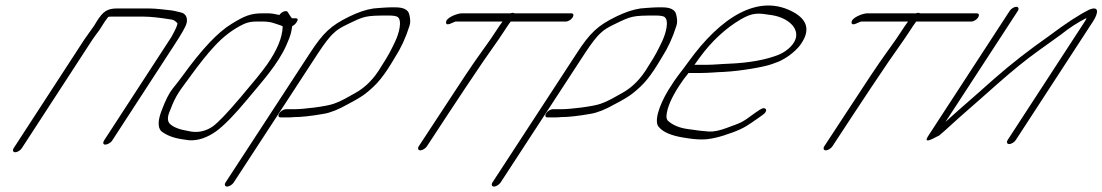

<svg xmlns="http://www.w3.org/2000/svg" viewBox="-20 -514 4048 705"><path d="M60.2 30 319.7 -369C327.2 -380 335.6 -391 344.5 -403L366.2 -437C369.7 -442 374.2 -447 377.6 -452C381.1 -453 386.1 -453 391.1 -453H507.1C533.1 -453 568.1 -449 610.7 -442C618.2 -441 624.7 -436 631.3 -429C632.8 -424 625.4 -407 609.2 -378L362 2C357.1 10 358.6 17 366.6 17C374.6 17 387.1 10 392 2L618.9 -347C647.1 -390 662.4 -417 664.8 -428C670.2 -447 662.5 -464 645.5 -468L628.5 -472C624 -473 617.9 -475 608.4 -476C587.4 -478 552.9 -483 525.9 -483H409.9C370.9 -483 357 -469 336.2 -437L325.9 -420L289.7 -369L30.2 30C25.3 38 27.8 45 35.8 45C43.8 45 55.3 38 60.2 30Z M1017.9 -416C1016.7 -375 997 -329 959.9 -276C943.1 -252 910.4 -212 862.8 -156C815.3 -100 782 -65 761.6 -50C734.3 -31 703.3 -25 671.3 -33C640.7 -38 617.7 -46 604.1 -59C594 -69 593.9 -85 604.7 -109C626.7 -168 641.6 -182 679.7 -235C713.9 -282 742.1 -317 765.4 -342C798.7 -379 835.4 -407 875.8 -426C888.8 -432 904.2 -435 922.2 -435H943.2C960.2 -435 975.3 -433 988.8 -428C998.8 -424 1020.4 -419 1017.9 -416ZM942 -465C902 -465 877.6 -456 829.8 -426C780 -396 721 -333 652.2 -238C639.8 -221 626.5 -204 613.6 -188C600.7 -172 587.4 -145 573.7 -109C560 -73 558.6 -48 571.3 -33C589.9 -18 614.9 -8 646.5 -3L674.5 1C706.5 3 739.9 -8 773.8 -32C803.6 -54 841.8 -93 888.9 -150C940.9 -213 1000.4 -277 1032.4 -350C1049.6 -389 1049.5 -397 1052.9 -418C1059.3 -421 1064.8 -426 1068.8 -432C1075.7 -442 1074.2 -447 1064.2 -447H1052.2C1050.6 -448 1047.1 -453 1042 -461L1036.5 -470C1031.9 -477 1014.5 -472 1006.1 -459C989 -463 975 -465 966 -465Z M838.2 156 1148.1 -319C1171.3 -354 1189.7 -379 1207 -394C1217 -404 1232.9 -414 1256.3 -425C1318.1 -455 1321.1 -457 1407.1 -457C1424.1 -457 1435.1 -455 1439.6 -452C1457.7 -440 1446.1 -392 1429.3 -358C1414.5 -328 1409.1 -315 1380 -270C1354.3 -226 1322.1 -193 1283.7 -172C1256.3 -157 1234.4 -143 1205.5 -133C1177.6 -123 1094.7 -113 1061.7 -113H1029.7C1021.7 -113 1010.2 -106 1005.3 -98C1000.3 -90 1001.9 -83 1009.9 -83H1041.9C1046.9 -83 1052.9 -83 1058.4 -84C1086.4 -84 1123.3 -88 1168.3 -96C1193.3 -100 1223.2 -112 1256.5 -131C1287.4 -147 1308.8 -160 1321.7 -170C1366 -205 1388.8 -233 1430.7 -304C1452 -337 1470.2 -376 1483.9 -420C1487.8 -432 1486.7 -446 1482.5 -462C1478.4 -478 1461.9 -487 1432.9 -487H1412.9C1403.9 -487 1391.4 -486 1375.9 -485L1351.9 -483C1323.9 -479 1295 -469 1262.1 -453C1194.9 -420 1167 -394 1118.1 -319L808.2 156C803.2 164 805.8 171 813.8 171C821.8 171 833.2 164 838.2 156Z M1547.7 23 1623.8 -93C1668.3 -161 1712.8 -227 1753.3 -287C1782.5 -330 1804.8 -359 1830 -398C1839.9 -414 1848.8 -426 1855.2 -435H2058.2C2066.2 -435 2077.7 -442 2082.6 -450C2087.6 -458 2086 -465 2078 -465H1869C1867.5 -466 1866 -467 1863 -467C1860 -467 1857.5 -466 1854 -465H1674C1661 -465 1617.6 -450 1617.8 -432C1617.9 -414 1646.2 -435 1654.2 -435H1825.2C1818.8 -426 1809.9 -414 1800.5 -399C1791.1 -384 1773.3 -358 1745.6 -320C1717.9 -282 1667.9 -207 1593.8 -93L1517.7 23C1512.7 31 1515.3 38 1523.3 38C1531.3 38 1542.7 31 1547.7 23Z M1818.2 156 2128.1 -319C2151.3 -354 2169.7 -379 2187 -394C2197 -404 2212.9 -414 2236.3 -425C2298.1 -455 2301.1 -457 2387.1 -457C2404.1 -457 2415.1 -455 2419.6 -452C2437.7 -440 2426.1 -392 2409.3 -358C2394.5 -328 2389.1 -315 2360 -270C2334.3 -226 2302.1 -193 2263.7 -172C2236.3 -157 2214.4 -143 2185.5 -133C2157.6 -123 2074.7 -113 2041.7 -113H2009.7C2001.7 -113 1990.2 -106 1985.3 -98C1980.3 -90 1981.9 -83 1989.9 -83H2021.9C2026.9 -83 2032.9 -83 2038.4 -84C2066.4 -84 2103.3 -88 2148.3 -96C2173.3 -100 2203.2 -112 2236.5 -131C2267.4 -147 2288.8 -160 2301.7 -170C2346 -205 2368.8 -233 2410.7 -304C2432 -337 2450.2 -376 2463.9 -420C2467.8 -432 2466.7 -446 2462.5 -462C2458.4 -478 2441.9 -487 2412.9 -487H2392.9C2383.9 -487 2371.4 -486 2355.9 -485L2331.9 -483C2303.9 -479 2275 -469 2242.1 -453C2174.9 -420 2147 -394 2098.1 -319L1788.2 156C1783.2 164 1785.8 171 1793.8 171C1801.8 171 1813.2 164 1818.2 156Z M2529.9 -276C2532.9 -280 2538.8 -288 2548.7 -302C2592.3 -362 2643.9 -410 2700.2 -443C2745 -469 2764.5 -466 2810.1 -459C2862.6 -452 2906.3 -421 2903.6 -383C2902.3 -356 2873.5 -328 2841.6 -314C2795.3 -295 2732.4 -283 2654.9 -280C2624.4 -279 2602.9 -276 2571.9 -276ZM2508.2 -246H2552.2C2584.2 -246 2606.6 -249 2638.1 -250C2697.6 -253 2787 -268 2815.4 -279L2839.8 -288C2869.7 -302 2893.6 -320 2913.9 -343C2954 -394 2950.2 -435 2899.5 -466C2765.4 -545 2622.7 -446 2509.3 -289C2471.2 -236 2468.7 -239 2434.6 -184C2399.1 -126 2379.5 -64 2400.7 -46C2415.3 -29 2444.9 -16 2488.4 -9C2517 -4 2539 -2 2554 -2C2583.5 -1 2622.9 -10 2670.8 -28C2716.2 -45 2728.6 -56 2764.9 -81L2780.3 -92C2804.2 -108 2791.1 -126 2769.7 -111L2753.3 -100C2699.6 -60 2703 -65 2647.7 -44C2623.2 -35 2601.8 -30 2583.3 -31C2564.8 -32 2539.2 -35 2506.7 -40C2475.7 -44 2450.6 -54 2432 -71C2428.4 -76 2426.4 -82 2427.3 -90C2429.6 -119 2445.8 -156 2474.5 -200C2483.9 -215 2495.3 -230 2508.2 -246Z M3036.7 23 3112.8 -93C3157.3 -161 3201.8 -227 3242.3 -287C3271.5 -330 3293.8 -359 3319 -398C3328.9 -414 3337.8 -426 3344.2 -435H3547.2C3555.2 -435 3566.7 -442 3571.6 -450C3576.6 -458 3575 -465 3567 -465H3358C3356.5 -466 3355 -467 3352 -467C3349 -467 3346.5 -466 3343 -465H3163C3150 -465 3106.6 -450 3106.8 -432C3106.9 -414 3135.2 -435 3143.2 -435H3314.2C3307.8 -426 3298.9 -414 3289.5 -399C3280.1 -384 3262.3 -358 3234.6 -320C3206.9 -282 3156.9 -207 3082.8 -93L3006.7 23C3001.7 31 3004.3 38 3012.3 38C3020.3 38 3031.7 31 3036.7 23Z M3687.4 -474 3388.4 -15C3375 6 3384.6 7 3417.4 -11C3421.4 -13 3425.4 -15 3427.9 -16C3441.3 -27 3455.7 -40 3472.1 -55C3508.8 -89 3548.1 -122 3587.3 -157L3649.4 -212C3698.6 -255 3745.8 -294 3793.5 -328C3841.3 -362 3867.6 -381 3875.6 -387C3906.9 -412 3937.8 -432 3969.6 -448C3969.2 -445 3966.7 -440 3963.2 -435L3680 0C3675.1 8 3677.6 15 3685.6 15C3693.6 15 3705.1 8 3710 0L3993.2 -435C4013 -465 4017.8 -495 3978.4 -478C3942.6 -460 3892.8 -428 3830.6 -381C3759 -331 3692.4 -279 3630.8 -225L3568.7 -170C3524.5 -131 3484.8 -97 3451.5 -66L3717.4 -474C3722.4 -482 3719.8 -489 3711.8 -489C3703.8 -489 3692.4 -482 3687.4 -474Z"/></svg>

Font: MewTooHand
Style: UltimateIta
Weight: 400
Designer: Mew Too, Robert Jablonski
Version: Version 0.77